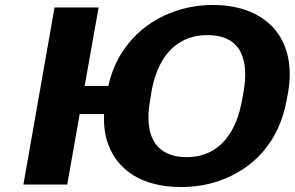

<svg xmlns="http://www.w3.org/2000/svg" viewBox="-20 -741 1183 771"><path d="M1131 -339 1137 -371C1156 -481 1132 -568 1080 -627C1032 -681 952 -721 835 -721C784 -721 735 -713 689 -698C550 -652 448 -545 415 -396H320L376 -711H199L74 0H250L300 -283H398C396 -237 401 -196 415 -160C451 -64 542 10 707 10C761 10 811 2 858 -14C1003 -64 1102 -176 1131 -339ZM728 -110C698 -110 673 -115 652 -125C581 -158 565 -239 583 -339L588 -372C610 -497 676 -600 813 -600C951 -600 980 -498 958 -372L952 -339C930 -214 865 -110 728 -110Z"/></svg>

Font: Asimov
Style: XWidIt
Weight: 500
Designer: Google
Version: Version 2.000980; 2014